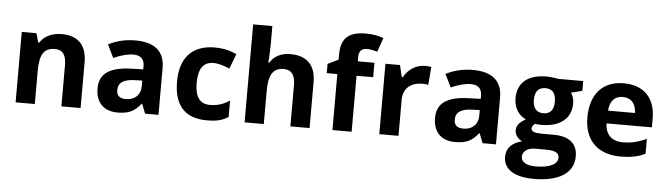

<svg xmlns="http://www.w3.org/2000/svg" viewBox="-56 -1004 5146 1483"><g transform="rotate(5 2517.0 -262.5)"><path d="M582 -356C582 -485.4 515.1 -556.2 388.2 -556.2C314 -556.2 253.4 -528.8 220.2 -476.1H211.9L191.9 -545.9H78.1V0H227.1V-256.8C227.1 -385.7 261.7 -437 345.2 -437C406.2 -437 433.1 -397.5 433.1 -318.8V0H582Z M1186 0V-363.8C1186 -494.1 1105.5 -557.1 959 -557.1C882.3 -557.1 813 -540.5 750 -507.8L799.3 -407.2C858.4 -433.6 909.7 -446.8 953.1 -446.8C1009.8 -446.8 1038.1 -418.9 1038.1 -363.8V-339.8L943.4 -336.9C779.8 -331.1 699.2 -278.8 699.2 -163.1C699.2 -52.2 763.2 9.8 868.2 9.8C953.6 9.8 999 -11.2 1049.3 -74.2H1053.2L1082 0ZM1038.1 -208C1038.1 -142.1 993.2 -99.1 924.3 -99.1C876 -99.1 852.1 -120.1 852.1 -162.1C852.1 -220.7 894 -248.5 980.5 -251L1038.1 -252.9Z M1561 9.8C1635.7 9.8 1678.7 0 1727.1 -30.8V-158.2C1678.2 -125.5 1631.3 -110.8 1574.2 -110.8C1496.6 -110.8 1458 -164.1 1458 -271C1458 -380.9 1496.6 -436 1574.2 -436C1614.7 -436 1653.3 -422.9 1700.2 -403.8L1744.1 -519C1693.8 -543.9 1637.2 -556.2 1574.2 -556.2C1401.9 -556.2 1306.2 -455.6 1306.2 -270C1306.2 -83.5 1391.1 9.8 1561 9.8Z M2357.4 -356C2357.4 -484.9 2290 -556.2 2161.6 -556.2C2089.4 -556.2 2036.6 -529.3 2003.4 -476.1H1995.6L1999 -520C2001.5 -564.5 2002.4 -592.8 2002.4 -605V-759.8H1853.5V0H2002.4V-256.8C2002.4 -383.8 2037.1 -437 2120.6 -437C2179.2 -437 2208.5 -397.5 2208.5 -318.8V0H2357.4Z M2812.5 -545.9H2683.6V-580.1C2683.6 -619.1 2701.2 -647 2743.7 -647C2769 -647 2796.9 -642.1 2826.7 -632.8L2864.7 -742.2C2824.7 -757.3 2778.8 -765.1 2727.5 -765.1C2592.8 -765.1 2534.7 -710.4 2534.7 -585.9V-545.9L2452.6 -505.9V-434.1H2534.7V0H2683.6V-434.1H2812.5Z M3202.6 -556.2C3134.8 -556.2 3073.7 -515.1 3040 -454.1H3032.7L3010.7 -545.9H2897.9V0H3046.9V-277.8C3046.9 -365.7 3102.5 -417 3197.8 -417C3214.8 -417 3229.5 -415.5 3241.7 -412.1L3252.9 -551.8C3239.7 -554.7 3222.7 -556.2 3202.6 -556.2Z M3802.7 0V-363.8C3802.7 -494.1 3722.2 -557.1 3575.7 -557.1C3499 -557.1 3429.7 -540.5 3366.7 -507.8L3416 -407.2C3475.1 -433.6 3526.4 -446.8 3569.8 -446.8C3626.5 -446.8 3654.8 -418.9 3654.8 -363.8V-339.8L3560.1 -336.9C3396.5 -331.1 3315.9 -278.8 3315.9 -163.1C3315.9 -52.2 3379.9 9.8 3484.9 9.8C3570.3 9.8 3615.7 -11.2 3666 -74.2H3669.9L3698.7 0ZM3654.8 -208C3654.8 -142.1 3609.9 -99.1 3541 -99.1C3492.7 -99.1 3468.8 -120.1 3468.8 -162.1C3468.8 -220.7 3510.7 -248.5 3597.2 -251L3654.8 -252.9Z M4240.7 -545.9C4229 -548.3 4176.8 -556.2 4146 -556.2C4002 -556.2 3921.9 -488.3 3921.9 -369.1C3921.9 -294.9 3958 -237.8 4015.1 -212.9C3969.7 -186 3944.8 -161.6 3944.8 -120.1C3944.8 -86.9 3971.2 -54.2 4002 -41C3922.4 -22 3880.9 22.9 3880.9 88.9C3880.9 184.6 3963.4 240.2 4115.7 240.2C4314.9 240.2 4424.8 166.5 4424.8 39.1C4424.8 -60.5 4360.4 -112.8 4240.7 -112.8H4147.9C4093.3 -112.8 4065.9 -123.5 4065.9 -145C4065.9 -159.2 4073.7 -172.4 4088.9 -184.1L4110.8 -181.6L4137.7 -180.2C4282.7 -180.2 4369.1 -249 4369.1 -366.2C4369.1 -396.5 4361.3 -423.8 4345.7 -448.2L4431.2 -470.2V-545.9ZM4064 -367.2C4064 -433.1 4091.3 -465.8 4146 -465.8C4200.2 -465.8 4227.1 -433.1 4227.1 -367.2C4227.1 -308.1 4202.1 -271 4146 -271C4090.8 -271 4064 -308.1 4064 -367.2ZM4009.8 77.1C4009.8 34.7 4051.3 6.8 4106 6.8H4183.1C4257.8 6.8 4293 20 4293 61C4293 111.8 4229 143.1 4122.1 143.1C4051.3 143.1 4009.8 118.2 4009.8 77.1Z M4768.1 9.8C4853.5 9.8 4907.7 -2.9 4960 -28.8V-144C4896 -114.3 4840.8 -101.1 4774.9 -101.1C4690.4 -101.1 4642.1 -151.4 4638.7 -235.8H4990.7V-308.1C4990.7 -462.9 4900.4 -556.2 4746.1 -556.2C4584.5 -556.2 4487.8 -452.1 4487.8 -269C4487.8 -91.3 4592.3 9.8 4768.1 9.8ZM4747.1 -450.2C4810.1 -450.2 4849.6 -408.7 4851.1 -335H4642.1C4647.5 -408.7 4684.1 -450.2 4747.1 -450.2Z"/></g></svg>

Font: Open Sans bold
Style: Bold
Weight: 700
Foundry: Ascender Corporation
Version: Version 1.100;PS 001.100;hotconv 1.0.88;makeotf.lib2.5.64775